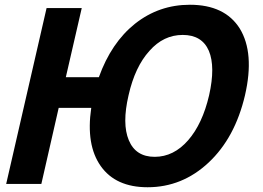

<svg xmlns="http://www.w3.org/2000/svg" viewBox="-20 -774 1105 808"><path d="M772 -184Q832 -253 860 -373Q887 -493 859 -560Q830 -627 749 -627Q668 -627 609 -560Q548 -493 521 -373Q493 -253 522 -184Q551 -114 631 -114Q711 -114 772 -184ZM396 -449Q448 -594 548 -674Q649 -754 779 -754Q926 -754 989 -654Q1052 -551 1011 -373Q969 -194 858 -90Q747 14 601 14Q467 14 404 -75Q341 -164 364 -320H227L154 0H6L176 -740H324L257 -449Z"/></svg>

Font: KaiGen Gothic CN Bold
Style: Bold
Weight: 700
Designer: Ryoko NISHIZUKA  (kana & ideographs); Paul D. Hunt (Latin, Greek & Cyrillic); Wenlong ZHANG  (bopomofo); Sandoll Communi
Foundry: Adobe Systems Incorporated
Version: Version 1.002.20150501